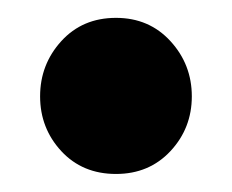

<svg xmlns="http://www.w3.org/2000/svg" viewBox="-20 -415 260 215"><path d="M109.9 -395Q147 -395 170.9 -368.9Q194.8 -342.8 194.8 -307.1Q194.8 -271.5 170.9 -245.8Q147 -220.2 109.9 -220.2Q72.3 -220.2 48.6 -245.8Q24.9 -271.5 24.9 -307.1Q24.9 -342.8 48.6 -368.9Q72.3 -395 109.9 -395Z"/></svg>

Font: Fira Sans Compressed
Style: Bold
Weight: 700
Width: 1
Designer: Carrois Corporate & Edenspiekermann AG
Foundry: Carrois Corporate GbR & Edenspiekermann AG
Version: Version 4.203;PS 004.203;hotconv 1.0.88;makeotf.lib2.5.64775